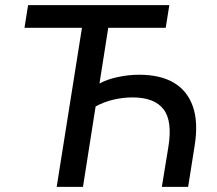

<svg xmlns="http://www.w3.org/2000/svg" viewBox="-20 -725 843 745"><path d="M200 0 298 -617H75L89 -705H637L623 -617H400L366 -401Q395 -417 437 -426Q479 -435 520 -435Q602 -435 654.5 -404Q707 -373 728.5 -311.5Q750 -250 735 -158L710 0H608L633 -153Q650 -255 614.5 -301Q579 -347 495 -347Q458 -347 421 -338.5Q384 -330 351 -312L302 0Z"/></svg>

Font: Nunito Sans 10pt SemiCondensed SemiBold
Style: Italic
Weight: 600
Width: 4
Italic angle: -9°
Designer: Vernon Adams
Foundry: Vernon Adams
Version: Version 3.101;gftools[0.9.27]